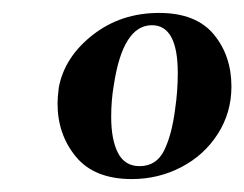

<svg xmlns="http://www.w3.org/2000/svg" viewBox="-20 -650 378 297"><path d="M69 -490Q69 -499 71 -515Q80 -562 123.5 -596Q167 -630 226 -630Q283 -630 310.5 -597Q338 -564 338 -516Q338 -476 317 -443Q296 -410 260.5 -391.5Q225 -373 184 -373Q126 -373 97.5 -407.5Q69 -442 69 -490ZM251 -482Q255 -509 255 -537Q255 -611 215 -611Q170 -611 156 -518Q152 -495 152 -469Q152 -434 162.5 -413.5Q173 -393 196 -393Q222 -393 234 -417.5Q246 -442 251 -482Z"/></svg>

Font: Cormorant Infant
Style: Bold Italic
Weight: 700
Italic angle: -10°
Designer: Christian Thalmann (Catharsis Fonts)
Foundry: Catharsis Fonts
Version: Version 4.000